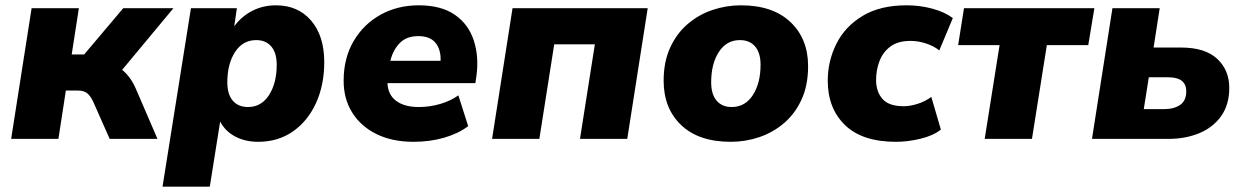

<svg xmlns="http://www.w3.org/2000/svg" viewBox="-20 -523 4683 723"><path d="M22 0 99 -492H277L250 -318H297L444 -492H633L440 -260Q456 -247 469 -229Q482 -211 491 -190L573 0H393L331 -140Q320 -163 307.5 -172.5Q295 -182 274 -182H228L200 0Z M592 180 699 -492H872L862 -424Q890 -462 930.5 -482.5Q971 -503 1019 -503Q1102 -503 1151.5 -445.5Q1201 -388 1201 -289Q1201 -203 1170 -135Q1139 -67 1083 -28Q1027 11 952 11Q904 11 866.5 -8.5Q829 -28 809 -65L770 180ZM914 -120Q964 -120 993 -165Q1022 -210 1022 -279Q1022 -324 1001.5 -348Q981 -372 945 -372Q894 -372 865 -327Q836 -282 836 -213Q836 -168 856.5 -144Q877 -120 914 -120Z M1537 11Q1458 11 1399 -17.5Q1340 -46 1307 -98Q1274 -150 1274 -219Q1274 -304 1311.5 -368Q1349 -432 1413 -467.5Q1477 -503 1557 -503Q1641 -503 1692.5 -467.5Q1744 -432 1764 -371Q1784 -310 1774 -236L1770 -210H1439Q1441 -166 1472 -143Q1503 -120 1557 -120Q1598 -120 1637.5 -131.5Q1677 -143 1706 -164L1743 -48Q1706 -20 1652.5 -4.5Q1599 11 1537 11ZM1555 -387Q1510 -387 1484.5 -360Q1459 -333 1450 -294H1639Q1641 -335 1620.5 -361Q1600 -387 1555 -387Z M1833 0 1910 -492H2419L2342 0H2164L2220 -356H2067L2011 0Z M2732 11Q2611 11 2545 -52Q2479 -115 2479 -219Q2479 -290 2503.5 -343.5Q2528 -397 2569.5 -432.5Q2611 -468 2663 -485.5Q2715 -503 2770 -503Q2890 -503 2956.5 -440Q3023 -377 3023 -274Q3023 -202 2998.5 -148.5Q2974 -95 2932.5 -59.5Q2891 -24 2839 -6.5Q2787 11 2732 11ZM2735 -120Q2786 -120 2815 -165Q2844 -210 2844 -279Q2844 -324 2823.5 -348Q2803 -372 2766 -372Q2716 -372 2687 -327.5Q2658 -283 2658 -213Q2658 -168 2678.5 -144Q2699 -120 2735 -120Z M3354 11Q3227 11 3162 -52Q3097 -115 3097 -219Q3097 -293 3129.5 -358Q3162 -423 3228 -463Q3294 -503 3394 -503Q3444 -503 3490.5 -490.5Q3537 -478 3568 -455L3517 -333Q3498 -349 3468 -359Q3438 -369 3409 -369Q3361 -369 3332.5 -347.5Q3304 -326 3291.5 -292Q3279 -258 3279 -222Q3279 -178 3303 -150.5Q3327 -123 3383 -123Q3407 -123 3435.5 -132Q3464 -141 3487 -158L3523 -35Q3494 -12 3446 -0.5Q3398 11 3354 11Z M3688 0 3744 -353H3588L3610 -492H4101L4078 -353H3922L3866 0Z M4092 0 4169 -492H4347L4324 -344H4427Q4518 -344 4563.5 -301.5Q4609 -259 4609 -192Q4609 -129 4578.5 -86Q4548 -43 4496 -21.5Q4444 0 4380 0ZM4287 -112H4362Q4401 -112 4424 -128Q4447 -144 4447 -179Q4447 -232 4379 -232H4306Z"/></svg>

Font: Nunito Sans Black
Style: Italic
Weight: 900
Italic angle: -9°
Designer: Vernon Adams
Foundry: Vernon Adams
Version: Version 3.006; ttfautohint (v1.8.3)